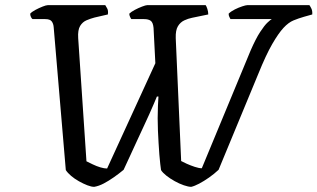

<svg xmlns="http://www.w3.org/2000/svg" viewBox="-20 -724 1230 744"><path d="M345 0Q334 0 318.5 -6Q303 -12 286 -21.5Q269 -31 255.5 -42.5Q242 -54 235 -65L188 -619Q187 -632 180.5 -641Q174 -650 155 -650H106Q103 -652 100 -658Q97 -664 97 -671Q103 -678 117 -685.5Q131 -693 145 -698.5Q159 -704 165 -704H388Q391 -699 395.5 -691Q400 -683 398 -668L346 -656Q331 -652 315.5 -645.5Q300 -639 290.5 -623.5Q281 -608 283 -576L315 -99Q325 -94 339.5 -87Q354 -80 369 -75.5Q384 -71 395 -71L582 -479L575 -616Q573 -637 564 -643.5Q555 -650 538 -650H489Q487 -652 484 -658.5Q481 -665 481 -671Q488 -678 502 -685.5Q516 -693 530.5 -698.5Q545 -704 550 -704H777Q780 -700 783.5 -689.5Q787 -679 787 -668L724 -655Q709 -652 694 -645Q679 -638 669.5 -622.5Q660 -607 661 -576L682 -100Q689 -96 703.5 -89.5Q718 -83 734.5 -77.5Q751 -72 762 -72L951 -528Q971 -574 988 -600Q1005 -626 1017 -637Q1029 -648 1033 -650H873Q871 -654 868.5 -659Q866 -664 866 -671Q875 -680 890 -687.5Q905 -695 919 -699.5Q933 -704 938 -704H1179Q1182 -700 1186.5 -691Q1191 -682 1190 -668L1158 -659Q1137 -653 1117.5 -645Q1098 -637 1078.5 -616Q1059 -595 1035 -553.5Q1011 -512 981 -438L827 -66Q810 -50 790 -36Q770 -22 752 -12.5Q734 -3 721 0Q710 0 692.5 -6Q675 -12 657 -22Q639 -32 624.5 -43.5Q610 -55 604 -65Q603 -73 601 -88.5Q599 -104 597.5 -125Q596 -146 594.5 -169.5Q593 -193 592 -218Q591 -243 591 -266Q591 -292 592 -313.5Q593 -335 594 -350H588Q584 -340 576.5 -322.5Q569 -305 558.5 -281.5Q548 -258 535.5 -231.5Q523 -205 510 -176.5Q497 -148 484 -120Q471 -92 459 -66Q441 -51 421 -37Q401 -23 382 -13Q363 -3 345 0Z"/></svg>

Font: Texturina Medium 12pt Medium
Style: Italic
Weight: 500
Italic angle: -11°
Version: Version 1.002